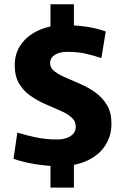

<svg xmlns="http://www.w3.org/2000/svg" viewBox="-20 -782 577 892"><path d="M214.5 -82.5 259.2 -9.3Q226.8 -9.3 185.4 -13.8Q144 -18.3 106.1 -26.4Q68.2 -34.5 42.8 -44.8L60.7 -166.2Q97.7 -154 146.3 -144Q194.8 -134 245.5 -134Q269.3 -134 288.9 -140.6Q308.5 -147.2 320.3 -160.5Q332 -173.8 332 -193Q332 -219.7 311.3 -237.3Q290.7 -255 258.4 -268.8Q226.2 -282.7 190.3 -298.5Q154.3 -314.3 122.1 -336.6Q89.8 -358.8 69.2 -392.9Q48.5 -427 48.5 -478.7Q48.5 -535.3 78.5 -576.7Q108.5 -618 159.3 -641Q210.2 -664 271.3 -665L214.5 -584.5V-762.3H323.3V-592.8L261.7 -665Q330.8 -665.8 382.3 -657.8Q433.8 -649.8 471.3 -635.8L451 -512.2Q423.8 -521.5 383.7 -531.3Q343.7 -541.2 294.5 -541.2Q266.8 -541.2 248.4 -533.9Q230 -526.7 221.4 -515.1Q212.8 -503.5 212.8 -488.8Q212.8 -466.2 233.5 -450.4Q254.2 -434.7 286.4 -420.9Q318.7 -407.2 355.3 -391Q392 -374.8 424.2 -351.6Q456.5 -328.3 477.2 -293.5Q497.8 -258.7 497.8 -207.3Q497.8 -151.2 469.7 -107.2Q441.7 -63.2 388.3 -37.3Q335 -11.5 259.2 -9.3L323.3 -89.3V89.7H214.5Z"/></svg>

Font: Murecho Thin
Style: Regular
Weight: 100
Designer: Neil Summerour
Foundry: Positype
Version: Version 1.010